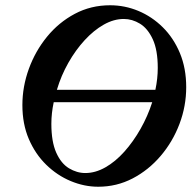

<svg xmlns="http://www.w3.org/2000/svg" viewBox="-20 -696 727 729"><path d="M353 13Q300 13 248.5 -8.5Q197 -30 155.5 -70.5Q114 -111 89.5 -168Q65 -225 65 -297Q65 -367 89.5 -434.5Q114 -502 158.5 -556.5Q203 -611 264 -643.5Q325 -676 398 -676Q454 -676 505.5 -654.5Q557 -633 598 -592.5Q639 -552 663 -494.5Q687 -437 687 -365Q687 -293 661.5 -225.5Q636 -158 590 -104Q544 -50 483.5 -18.5Q423 13 353 13ZM450 -624Q412 -624 374 -602.5Q336 -581 301.5 -543.5Q267 -506 239.5 -457.5Q212 -409 196 -355H570Q579 -398 579 -438Q579 -506 560 -547Q541 -588 511.5 -606Q482 -624 450 -624ZM304 -39Q342 -39 380 -60.5Q418 -82 452 -120Q486 -158 513.5 -206.5Q541 -255 558 -308H184Q175 -266 175 -226Q175 -158 193.5 -116.5Q212 -75 242 -57Q272 -39 304 -39Z"/></svg>

Font: Junicode
Style: Bold Italic
Weight: 700
Italic angle: -11°
Designer: Peter S. Baker
Version: Version 2.100; ttfautohint (v1.8.4)